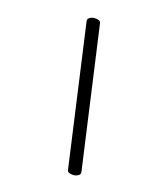

<svg xmlns="http://www.w3.org/2000/svg" viewBox="-154 -783 907 1059"><g transform="rotate(20 300.0 -254.0)"><path d="M181.2 -649.4 365.7 157.7Q369.6 173.3 397.5 173.3Q415 173.3 428.5 164.6Q441.9 155.8 439 142.1L254.4 -665Q250.5 -680.7 222.2 -680.7Q204.6 -680.7 191.4 -671.9Q178.2 -663.1 181.2 -649.4Z"/></g></svg>

Font: Courier Prime Sans
Style: Regular
Weight: 300
Italic angle: -10°
Designer: Alan Dague-Greene
Foundry: Quote-Unquote Apps
Version: Version 3.23